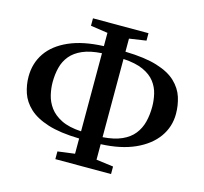

<svg xmlns="http://www.w3.org/2000/svg" viewBox="-111 -889 1099 1034"><g transform="rotate(15 438.5 -371.5)"><path d="M283.5 21.5V-21.5L378.5 -34V-119Q271.5 -121.5 203 -143.2Q134.5 -165 96.5 -200.8Q58.5 -236.5 43.8 -280.5Q29 -324.5 29 -371Q29 -445.5 68.2 -503Q107.5 -560.5 185.5 -595Q263.5 -629.5 378.5 -634V-708L283 -722V-763.5H592.5V-722L498.5 -708V-635Q607.5 -632.5 676.2 -611.2Q745 -590 782.2 -554.2Q819.5 -518.5 833.8 -474Q848 -429.5 848 -381.5Q848 -309.5 807 -252Q766 -194.5 687.8 -159.2Q609.5 -124 498.5 -119.5V-33L594 -20.5V21.5ZM378.5 -159V-594.5Q314 -590.5 272 -572.2Q230 -554 205.8 -524.8Q181.5 -495.5 171.8 -457.5Q162 -419.5 162 -375Q162 -341 170.5 -304.8Q179 -268.5 202 -237Q225 -205.5 267.5 -184.2Q310 -163 378.5 -159ZM498.5 -158.5Q562 -163 604 -181.8Q646 -200.5 670.2 -231Q694.5 -261.5 704.5 -300.8Q714.5 -340 714.5 -385.5Q714.5 -421 706.2 -456.5Q698 -492 675.2 -521.8Q652.5 -551.5 609.8 -571Q567 -590.5 498.5 -594.5Z"/></g></svg>

Font: Merriweather 60pt SemiBold
Style: Regular
Weight: 600
Version: Version 2.100